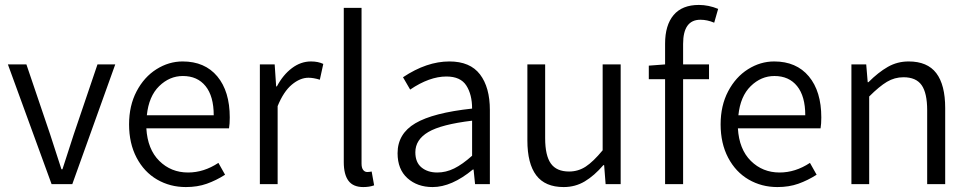

<svg xmlns="http://www.w3.org/2000/svg" viewBox="-20 -746 3928 778"><path d="M12 -485H87L183 -202L229 -60H233L279 -202L375 -485H447L273 0H189Z M908 -226H573Q578 -141 625.5 -94Q673 -47 742 -47Q806 -47 865 -86L892 -38Q856 -15 818 -1.5Q780 12 733 12Q669 12 616.5 -18.5Q564 -49 533.5 -107Q503 -165 503 -242Q503 -318 533.5 -376Q564 -434 614 -465.5Q664 -497 720 -497Q810 -497 860.5 -436.5Q911 -376 911 -270Q911 -244 908 -226ZM846 -279Q846 -356 813 -397Q780 -438 721 -438Q667 -438 625 -397Q583 -356 575 -279Z M1033 -485H1093L1099 -396H1102Q1127 -443 1163 -470Q1199 -497 1240 -497Q1269 -497 1290 -487L1276 -423Q1250 -431 1230 -431Q1196 -431 1162.5 -403Q1129 -375 1105 -316V0H1033Z M1373 -89V-714H1445V-83Q1445 -66 1451.5 -57.5Q1458 -49 1468 -49Q1476 -49 1486 -51L1496 5Q1477 12 1452 12Q1411 12 1392 -13.5Q1373 -39 1373 -89Z M1591 -125Q1591 -204 1663 -246.5Q1735 -289 1893 -306Q1893 -363 1869.5 -399.5Q1846 -436 1789 -436Q1720 -436 1642 -383L1613 -433Q1709 -497 1801 -497Q1885 -497 1925 -444.5Q1965 -392 1965 -300V0H1905L1899 -59H1896Q1810 12 1733 12Q1671 12 1631 -24Q1591 -60 1591 -125ZM1893 -115V-257Q1768 -242 1715.5 -211Q1663 -180 1663 -129Q1663 -88 1688 -67.5Q1713 -47 1752 -47Q1787 -47 1820.5 -63.5Q1854 -80 1893 -115Z M2117 -177V-485H2189V-186Q2189 -116 2212 -83.5Q2235 -51 2286 -51Q2323 -51 2353.5 -71Q2384 -91 2422 -137V-485H2495V0H2434L2428 -77H2425Q2388 -34 2349.5 -11Q2311 12 2264 12Q2189 12 2153 -35.5Q2117 -83 2117 -177Z M2748 -568V-485H2853V-425H2748V0H2675V-425H2609V-480L2675 -485V-569Q2675 -644 2709.5 -685Q2744 -726 2812 -726Q2851 -726 2890 -710L2874 -654Q2846 -666 2818 -666Q2748 -666 2748 -568Z M3305 -226H2970Q2975 -141 3022.5 -94Q3070 -47 3139 -47Q3203 -47 3262 -86L3289 -38Q3253 -15 3215 -1.5Q3177 12 3130 12Q3066 12 3013.5 -18.5Q2961 -49 2930.5 -107Q2900 -165 2900 -242Q2900 -318 2930.5 -376Q2961 -434 3011 -465.5Q3061 -497 3117 -497Q3207 -497 3257.5 -436.5Q3308 -376 3308 -270Q3308 -244 3305 -226ZM3243 -279Q3243 -356 3210 -397Q3177 -438 3118 -438Q3064 -438 3022 -397Q2980 -356 2972 -279Z M3430 -485H3490L3496 -413H3499Q3539 -453 3577.5 -475Q3616 -497 3662 -497Q3738 -497 3774 -449.5Q3810 -402 3810 -308V0H3737V-299Q3737 -369 3714.5 -401Q3692 -433 3641 -433Q3605 -433 3574 -414.5Q3543 -396 3502 -355V0H3430Z"/></svg>

Font: Assistant-zap
Style: zap
Weight: 400
Designer: Hebrew By Ben Nathan, Latin by Paul Hunt
Version: Version 2.001